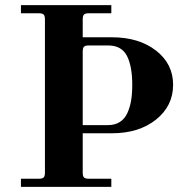

<svg xmlns="http://www.w3.org/2000/svg" viewBox="-20 -732 742 752"><path d="M62 0V-32H132Q146 -32 151 -37Q156 -42 156 -56V-656Q156 -670 151 -675Q146 -680 132 -680H62V-712H416V-680H328Q314 -680 309 -675Q304 -670 304 -656V-586H418Q524 -586 591 -534Q658 -482 658 -400Q658 -317 591 -263.5Q524 -210 418 -210H304V-56Q304 -42 309 -37Q314 -32 328 -32H416V0ZM304 -242H403Q430 -242 449 -254Q468 -266 478.5 -288.5Q489 -311 493.5 -338Q498 -365 498 -400Q498 -473 477 -513.5Q456 -554 403 -554H328Q314 -554 309 -549Q304 -544 304 -530Z"/></svg>

Font: Old Standard TT
Style: Bold
Weight: 700
Designer: Alexey Kryukov <alexios@thessalonica.org.ru>
Version: Version 2.2